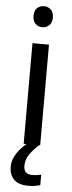

<svg xmlns="http://www.w3.org/2000/svg" viewBox="-63 -768 384 1019"><g transform="rotate(5 129.0 -258.5)"><path d="M130 -737Q150 -737 165.5 -723.5Q181 -710 181 -681Q181 -653 165.5 -639Q150 -625 130 -625Q108 -625 93 -639Q78 -653 78 -681Q78 -710 93 -723.5Q108 -737 130 -737ZM173 -536V0H85V-536ZM99 116Q99 161 144 161Q161 161 172.5 158.5Q184 156 192 155V211Q178 215 164 217.5Q150 220 130 220Q77 220 52 195Q27 170 27 126Q27 97 41.5 70Q56 43 77.5 21Q99 -1 119 -15L167 0Q133 32 116 58.5Q99 85 99 116Z"/></g></svg>

Font: Noto Sans Tifinagh Ghat
Style: Regular
Weight: 400
Designer: JamraPatel
Foundry: JamraPatel LLC
Version: Version 2.006; ttfautohint (v1.8.4.7-5d5b)